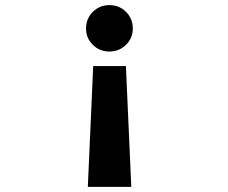

<svg xmlns="http://www.w3.org/2000/svg" viewBox="-20 -731 890 751"><path d="M499.5 -619.5Q499.5 -582 473 -555.8Q446.5 -529.5 408 -529.5Q369.5 -529.5 343 -555.8Q316.5 -582 316.5 -619.5Q316.5 -658 343 -684.5Q369.5 -711 408 -711Q446.5 -711 473 -684.5Q499.5 -658 499.5 -619.5ZM472.5 -472.5 493.5 0H323.5L344.5 -472.5Z"/></svg>

Font: League Mono Wide
Style: Bold
Weight: 700
Width: 8
Designer: Tyler Finck
Foundry: The League of Moveable Type / Tyler Finck
Version: Version 2.210